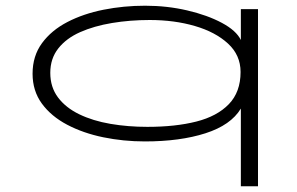

<svg xmlns="http://www.w3.org/2000/svg" viewBox="-20 -485 1040 672"><path d="M823 167V-105Q788 -47 699 -18.5Q610 10 487 10Q412 10 341.5 -4.5Q271 -19 215 -48.5Q159 -78 126.5 -122.5Q94 -167 94 -227Q94 -289 127 -334Q160 -379 216 -408Q272 -437 342.5 -451Q413 -465 488 -465Q565 -465 635.5 -448.5Q706 -432 756.5 -405Q807 -378 823 -345V-453H883V167ZM496 -41Q594 -41 667 -59.5Q740 -78 781 -120.5Q822 -163 822 -233Q822 -292 778 -332.5Q734 -373 662 -394Q590 -415 504 -415Q435 -415 372 -404.5Q309 -394 260.5 -372.5Q212 -351 184 -315.5Q156 -280 156 -230Q156 -180 183 -144Q210 -108 257.5 -85Q305 -62 366.5 -51.5Q428 -41 496 -41Z"/></svg>

Font: Inconsolata UltraExpanded Light
Style: Regular
Weight: 300
Width: 9
Monospace: yes
Designer: Raph Levien, Cyreal, Brenton Simpson
Foundry: Raph Levien, Cyreal, Google
Version: Version 3.001; ttfautohint (v1.8.2.53-6de2)